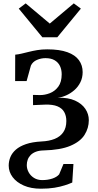

<svg xmlns="http://www.w3.org/2000/svg" viewBox="-20 -858 579 1136"><path d="M222 258.5Q163.5 258.5 120.8 239.8Q78 221 54.8 190Q31.5 159 31.5 122Q31.5 95.5 41.5 71.2Q51.5 47 74 27.2Q96.5 7.5 133.5 -5.2Q170.5 -18 225.5 -21Q270.5 -23 303.5 -36.2Q336.5 -49.5 354.5 -75.8Q372.5 -102 372.5 -142Q372.5 -172.5 360 -195Q347.5 -217.5 319.8 -229Q292 -240.5 246.5 -239L175.5 -236L175 -296.5L215 -295.5Q244.5 -295 274.5 -306.5Q304.5 -318 324.8 -345.2Q345 -372.5 345 -418.5Q345 -446 334.8 -467.5Q324.5 -489 303.2 -501.5Q282 -514 249 -514Q223 -514 198.5 -503.5Q174 -493 163 -470.5L137.5 -378.5H69.5L70 -534.5Q88 -536 107.8 -540.8Q127.5 -545.5 150.5 -551.2Q173.5 -557 200.2 -561.5Q227 -566 259.5 -566Q332.5 -566 378.8 -549.2Q425 -532.5 447 -502Q469 -471.5 469 -431.5Q469 -398 455.5 -371Q442 -344 420 -324.8Q398 -305.5 372.2 -294Q346.5 -282.5 322 -279.5Q383 -281.5 423.8 -263Q464.5 -244.5 485 -213.8Q505.5 -183 505.5 -147Q505.5 -100 480.2 -60Q455 -20 396.2 4.8Q337.5 29.5 238.5 32Q211.5 32.5 192.5 39.8Q173.5 47 161.5 59.2Q149.5 71.5 144 86.8Q138.5 102 138.5 119Q138.5 141.5 149.8 161.8Q161 182 181.5 194.8Q202 207.5 230 207.5Q263 207.5 289.8 198.5Q316.5 189.5 330 173.5L355.5 112.5H414.5L407.5 222Q389.5 230 363.2 238.5Q337 247 302 252.8Q267 258.5 222 258.5ZM230.5 -637.5 91 -807 132 -838 274.5 -718.5 416.5 -838 458.5 -807 319 -637.5Z"/></svg>

Font: Merriweather 24pt SemiBold
Style: Regular
Weight: 600
Designer: Eben Sorkin
Foundry: Eben Sorkin
Version: Version 2.100